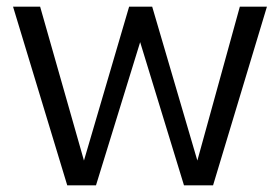

<svg xmlns="http://www.w3.org/2000/svg" viewBox="-20 -554 837 574"><path d="M181 0 19 -534H100L231 -74L366 -534H435L570 -74L697 -534H778L617 0H530L399 -428L267 0Z"/></svg>

Font: Exo Thin
Style: Regular
Weight: 400
Version: Version 2.000